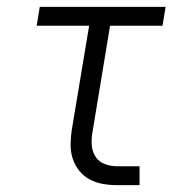

<svg xmlns="http://www.w3.org/2000/svg" viewBox="-20 -540 540 560"><path d="M322 0Q301 0 280.5 -3.5Q260 -7 242 -16.5Q224 -26 211.5 -41.5Q199 -57 192.5 -76Q186 -95 186 -116.5Q186 -138 189 -159L240 -465H87L96 -520H463L454 -465H301L249 -150Q246 -132 248 -113.5Q250 -95 260 -81Q270 -67 287 -61Q304 -55 322 -55H387V0Z"/></svg>

Font: Iosevka SS04 Light Oblique
Style: Regular
Weight: 300
Italic angle: -9°
Monospace: yes
Designer: Belleve Invis
Foundry: Belleve Invis
Version: Version 19.0.0; ttfautohint (v1.8.4)